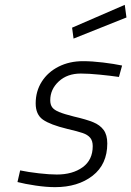

<svg xmlns="http://www.w3.org/2000/svg" viewBox="-20 -761 541 791"><path d="M52 -11 63 -59Q96 -52 140 -47Q184 -42 214 -42Q279 -42 320.5 -72Q362 -102 362 -159Q362 -181 351.5 -193.5Q341 -206 320.5 -213Q300 -220 257 -230Q187 -247 157 -268Q127 -289 127 -335Q127 -385 152 -424.5Q177 -464 221.5 -486.5Q266 -509 322 -509Q359 -509 404.5 -503.5Q450 -498 483 -491L470 -444Q436 -449 390.5 -453.5Q345 -458 313 -458Q257 -458 222 -425.5Q187 -393 187 -348Q187 -330 195 -319Q203 -308 223.5 -299.5Q244 -291 284 -281Q336 -269 364 -257.5Q392 -246 407 -225.5Q422 -205 422 -170Q422 -84 361.5 -37Q301 10 207 10Q171 10 127 3.5Q83 -3 52 -11ZM277 -647 494 -741 501 -689 283 -602Z"/></svg>

Font: Cairo Light
Style: Italic
Weight: 300
Italic angle: -13°
Designer: Mohamed Gaber, Accademia di Belle Arti di Urbino and others
Foundry: Kief Type Foundry, Accademia di Belle Arti di Urbino and others
Version: Version 3.011